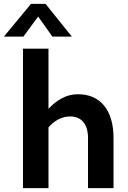

<svg xmlns="http://www.w3.org/2000/svg" viewBox="-53 -966 658 986"><path d="M196 -716V-407Q225 -440 264 -461Q303 -482 347 -482Q434 -482 482 -423Q530 -364 530 -256V0H399V-256Q399 -310 375 -339Q351 -368 307 -368Q276 -368 247 -353Q218 -338 196 -312V0H65V-716ZM316 -778H216L143 -881L67 -778H-33L106 -946H181Z"/></svg>

Font: Madhuban SemiBold
Style: Regular
Weight: 600
Designer: jaikishan Patel
Foundry: MagicType
Version: Version 1.000